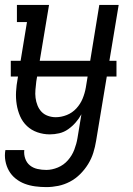

<svg xmlns="http://www.w3.org/2000/svg" viewBox="-23 -540 543 783"><path d="M166 223Q143 223 120.5 220Q98 217 78 209.5Q58 202 41 188.5Q24 175 13.5 156.5Q3 138 -1 116Q-5 94 -1 72H76Q74 90 80 107Q86 124 99 134.5Q112 145 129.5 149Q147 153 166 153Q189 153 213 143Q237 133 254 113.5Q271 94 280 70.5Q289 47 293 23L309 -74Q299 -56 285.5 -40.5Q272 -25 255 -13Q238 -1 218.5 3.5Q199 8 180 8Q154 8 129.5 -0.5Q105 -9 87 -26Q69 -43 59 -66Q49 -89 45 -114.5Q41 -140 42.5 -166.5Q44 -193 49 -219L87 -450H46V-520H177L125 -208Q123 -191 121.5 -174Q120 -157 122 -141Q124 -125 130 -110Q136 -95 146.5 -84Q157 -73 172.5 -67.5Q188 -62 204 -62Q227 -62 249.5 -71Q272 -80 288.5 -98Q305 -116 314 -138Q323 -160 327 -183L382 -520H461L369 34Q365 59 357.5 83Q350 107 336.5 129Q323 151 304 170Q285 189 262 201Q239 213 214.5 218Q190 223 166 223ZM21 -228V-292H452V-228Z"/></svg>

Font: Iosevka Gothic
Style: Italic
Weight: 400
Italic angle: -9°
Monospace: yes
Designer: Belleve Invis
Foundry: Belleve Invis
Version: Version 15.5.1; ttfautohint (v1.8.4)